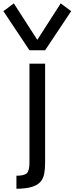

<svg xmlns="http://www.w3.org/2000/svg" viewBox="-36 -944 446 1151"><path d="M62.5 187.5V109.4Q109.9 109.4 125.2 94Q140.6 78.6 140.6 31.2V-562.5H234.4V31.2Q234.4 68.4 229.2 96.9Q224.1 125.5 207 145.5Q170.9 187.5 62.5 187.5ZM140.6 -642.6 -15.6 -877 46.9 -923.8 187.5 -705.1 328.1 -923.8 390.6 -877 234.4 -642.6Z"/></svg>

Font: Michroma
Style: Regular
Weight: 400
Designer: Vernon Adams
Foundry: Vernon Adams
Version: Version 1.100; ttfautohint (v1.8.4.7-5d5b);gftools[0.9.29]